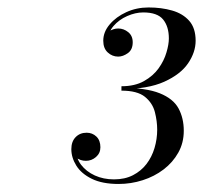

<svg xmlns="http://www.w3.org/2000/svg" viewBox="-20 -932 532 502"><path d="M290 -451Q247.5 -451 220 -464.5Q192.5 -478 179.5 -499Q166.5 -520 166.5 -542Q166.5 -562 177.8 -573.5Q189 -585 206.5 -585Q221.5 -585 232 -575Q242.5 -565 242.5 -547Q242.5 -531.5 231 -521.5Q219.5 -511.5 204.5 -511.5Q190 -511.5 178.5 -520.5Q167 -529.5 167 -542H178.5Q178.5 -519 192 -501.2Q205.5 -483.5 228 -473.2Q250.5 -463 278 -463Q306.5 -463 327.8 -474Q349 -485 363 -503.2Q377 -521.5 384 -545Q391 -568.5 391 -593Q391 -615 385 -638.8Q379 -662.5 359 -678.8Q339 -695 297.5 -695V-702.5Q362 -702.5 397.5 -688.2Q433 -674 446.8 -648.5Q460.5 -623 460.5 -590Q460.5 -558.5 446.2 -533Q432 -507.5 407.8 -489Q383.5 -470.5 353 -460.8Q322.5 -451 290 -451ZM297.5 -699V-706.5Q332.5 -706.5 356.5 -720Q380.5 -733.5 394.8 -753.5Q409 -773.5 415.2 -794.8Q421.5 -816 421.5 -831.5Q421.5 -862.5 406.5 -881Q391.5 -899.5 354.5 -899.5Q334 -899.5 312.5 -890Q291 -880.5 276.8 -864Q262.5 -847.5 262.5 -825.5H251Q251 -840.5 263.5 -849Q276 -857.5 289 -857.5Q303.5 -857.5 315.2 -848Q327 -838.5 327 -821.5Q327 -802 314.2 -793Q301.5 -784 289 -784Q273.5 -784 261.8 -794.8Q250 -805.5 250 -825.5Q250 -848.5 266.8 -868.2Q283.5 -888 310.2 -900.2Q337 -912.5 368.5 -912.5Q402 -912.5 430 -904.5Q458 -896.5 474.8 -877.5Q491.5 -858.5 491.5 -825.5Q491.5 -795.5 471.8 -766.5Q452 -737.5 409.2 -718.2Q366.5 -699 297.5 -699Z"/></svg>

Font: Bodoni Moda 11pt Medium
Style: Italic
Weight: 500
Italic angle: -13°
Designer: Owen Earl
Foundry: indestructible type
Version: Version 2.004